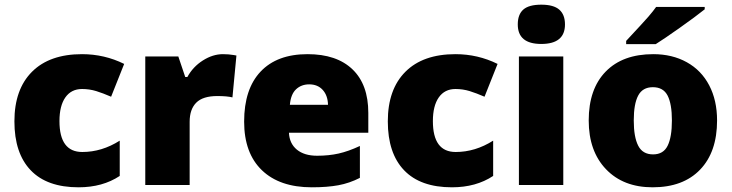

<svg xmlns="http://www.w3.org/2000/svg" viewBox="-20 -796 3148 826"><path d="M317.9 9.8Q182.1 9.8 112.1 -63.5Q42 -136.7 42 -273.9Q42 -411.6 117.7 -487.3Q193.4 -563 333 -563Q429.2 -563 514.2 -521L458 -379.9Q423.3 -395 394 -404.1Q364.7 -413.1 333 -413.1Q286.6 -413.1 261.2 -377Q235.8 -340.8 235.8 -274.9Q235.8 -142.1 334 -142.1Q418 -142.1 495.1 -190.9V-39.1Q421.4 9.8 317.9 9.8Z M939 -563Q963.9 -563 986.3 -559.1L997.1 -557.1L980 -377Q956.5 -382.8 915 -382.8Q852.5 -382.8 824.2 -354.2Q795.9 -325.7 795.9 -272V0H605V-553.2H747.1L776.9 -464.8H786.1Q810.1 -508.8 852.8 -535.9Q895.5 -563 939 -563Z M1321.3 9.8Q1183.1 9.8 1106.7 -63.7Q1030.3 -137.2 1030.3 -272.9Q1030.3 -413.1 1101.1 -488Q1171.9 -563 1303.2 -563Q1428.2 -563 1496.3 -497.8Q1564.5 -432.6 1564.5 -310.1V-225.1H1223.1Q1225.1 -178.7 1257.1 -152.3Q1289.1 -126 1344.2 -126Q1394.5 -126 1436.8 -135.5Q1479 -145 1528.3 -168V-30.8Q1483.4 -7.8 1435.5 1Q1387.7 9.8 1321.3 9.8ZM1310.1 -433.1Q1276.4 -433.1 1253.7 -411.9Q1231 -390.6 1227.1 -345.2H1391.1Q1390.1 -385.3 1368.4 -409.2Q1346.7 -433.1 1310.1 -433.1Z M1924.3 9.8Q1788.6 9.8 1718.5 -63.5Q1648.4 -136.7 1648.4 -273.9Q1648.4 -411.6 1724.1 -487.3Q1799.8 -563 1939.5 -563Q2035.6 -563 2120.6 -521L2064.5 -379.9Q2029.8 -395 2000.5 -404.1Q1971.2 -413.1 1939.5 -413.1Q1893.1 -413.1 1867.7 -377Q1842.3 -340.8 1842.3 -274.9Q1842.3 -142.1 1940.4 -142.1Q2024.4 -142.1 2101.6 -190.9V-39.1Q2027.8 9.8 1924.3 9.8Z M2403.3 0H2212.4V-553.2H2403.3ZM2207.5 -690.9Q2207.5 -733.9 2231.4 -754.9Q2255.4 -775.9 2308.6 -775.9Q2361.8 -775.9 2386.2 -754.4Q2410.6 -732.9 2410.6 -690.9Q2410.6 -606.9 2308.6 -606.9Q2207.5 -606.9 2207.5 -690.9Z M3064.9 -277.8Q3064.9 -142.1 2991.9 -66.2Q2918.9 9.8 2787.6 9.8Q2661.6 9.8 2587.2 -67.9Q2512.7 -145.5 2512.7 -277.8Q2512.7 -413.1 2585.7 -488Q2658.7 -563 2790.5 -563Q2872.1 -563 2934.6 -528.3Q2997.1 -493.7 3031 -429Q3064.9 -364.3 3064.9 -277.8ZM2706.5 -277.8Q2706.5 -206.5 2725.6 -169.2Q2744.6 -131.8 2789.6 -131.8Q2834 -131.8 2852.3 -169.2Q2870.6 -206.5 2870.6 -277.8Q2870.6 -348.6 2852.1 -384.8Q2833.5 -420.9 2788.6 -420.9Q2744.6 -420.9 2725.6 -385Q2706.5 -349.1 2706.5 -277.8ZM2673.8 -606V-620.1Q2749 -700.7 2769.3 -724.1Q2789.6 -747.6 2802.7 -766.1H3011.7V-755.9Q2972.7 -724.6 2904.3 -676.3Q2835.9 -627.9 2800.8 -606Z"/></svg>

Font: TypoPRO Open Sans
Style: Regular
Weight: 800
Foundry: Ascender Corporation
Version: Version 1.10